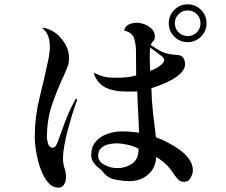

<svg xmlns="http://www.w3.org/2000/svg" viewBox="-20 -826 1040 884"><path d="M618 -141Q598 -153 568 -159.5Q538 -166 515 -166Q497 -166 477.5 -161Q458 -156 445 -143.5Q432 -131 432 -108Q432 -83 461 -67Q490 -51 525 -52Q560 -53 589 -73Q618 -93 618 -141ZM736 -550Q736 -558 722.5 -569Q709 -580 693.5 -591Q678 -602 671 -607Q669 -580 669.5 -553.5Q670 -527 671 -500Q680 -502 695.5 -510Q711 -518 723.5 -529Q736 -540 736 -550ZM903 -719Q903 -744 886 -761Q869 -778 844 -778Q820 -778 802.5 -761Q785 -744 785 -719Q785 -694 802.5 -677Q820 -660 844 -660Q869 -660 886 -677Q903 -694 903 -719ZM335 -365Q334 -363 329 -349Q324 -335 319.5 -320.5Q315 -306 313 -301Q305 -274 294.5 -236Q284 -198 277 -160.5Q270 -123 270 -95Q270 -73 277 -52Q284 -31 284 -9Q284 7 275.5 22.5Q267 38 249 38Q225 38 207 20Q189 2 176 -26.5Q163 -55 155 -87Q147 -119 143.5 -147.5Q140 -176 140 -194Q140 -286 161.5 -373Q183 -460 202 -549Q207 -571 209 -597Q211 -623 205.5 -647.5Q200 -672 183 -689Q183 -690 176 -695Q175 -696 175 -697Q175 -698 177 -698Q185 -698 194 -695Q222 -687 245.5 -666Q269 -645 283.5 -617Q298 -589 298 -559Q298 -537 290.5 -517.5Q283 -498 274 -478Q241 -408 218.5 -340.5Q196 -273 196 -193Q196 -183 201.5 -164.5Q207 -146 221 -146Q232 -146 237.5 -155.5Q243 -165 246 -173Q262 -219 279 -264Q296 -309 318 -352Q319 -353 322.5 -359Q326 -365 327 -369Q329 -372 332.5 -370.5Q336 -369 335 -365ZM868 -42Q868 -26 858 -7.5Q848 11 829 11Q812 11 803.5 3.5Q795 -4 786 -17Q767 -46 748.5 -65.5Q730 -85 699 -103Q697 -53 662 -22.5Q627 8 577 8Q549 8 513.5 1.5Q478 -5 458 -30Q451 -39 443 -46Q435 -53 426 -60Q414 -71 407 -83.5Q400 -96 400 -112Q400 -150 421 -174Q442 -198 474.5 -209.5Q507 -221 540 -221Q580 -221 620 -215Q619 -262 616 -310Q613 -358 612 -405Q582 -404 547 -405Q512 -406 481 -416.5Q450 -427 429 -454Q424 -461 419.5 -469.5Q415 -478 413 -486Q411 -491 416 -489Q445 -476 464 -472Q483 -468 514 -468Q537 -468 561 -470Q585 -472 607 -479L606 -592Q606 -624 597 -650.5Q588 -677 552 -685Q555 -703 570 -711.5Q585 -720 604 -721Q624 -722 644.5 -714.5Q665 -707 679 -692.5Q693 -678 693 -658Q693 -643 686 -637Q679 -631 674 -619Q692 -607 709 -596.5Q726 -586 747 -580Q762 -576 775.5 -575Q789 -574 803 -572Q818 -570 825 -557.5Q832 -545 832 -531Q832 -510 814.5 -491.5Q797 -473 771.5 -459Q746 -445 720 -435Q694 -425 677 -420Q678 -364 684.5 -307Q691 -250 698 -194Q721 -186 749.5 -171.5Q778 -157 805.5 -137.5Q833 -118 850.5 -93.5Q868 -69 868 -42ZM931 -719Q931 -683 905.5 -657.5Q880 -632 844 -632Q808 -632 782.5 -657.5Q757 -683 757 -719Q757 -755 782.5 -780.5Q808 -806 844 -806Q880 -806 905.5 -780.5Q931 -755 931 -719Z"/></svg>

Font: Kaisei Tokumin
Style: Regular
Weight: 400
Designer: Font-Kai, 金井和夫
Foundry: KAZUO KANAI
Version: Version 5.003